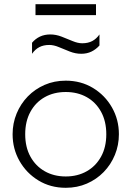

<svg xmlns="http://www.w3.org/2000/svg" viewBox="-20 -879 626 914"><path d="M293 15Q220.5 15 163.2 -19.8Q106 -54.5 73 -112.5Q40 -170.5 40 -240Q40 -292 59 -338.2Q78 -384.5 112.2 -419.8Q146.5 -455 192.5 -475Q238.5 -495 293 -495Q365.5 -495 422.8 -460.2Q480 -425.5 513 -367.5Q546 -309.5 546 -240Q546 -188 527 -141.8Q508 -95.5 473.8 -60.2Q439.5 -25 393.5 -5Q347.5 15 293 15ZM293 -39Q349.5 -39 393 -63.8Q436.5 -88.5 461.2 -133.5Q486 -178.5 486 -240Q486 -301.5 461.2 -346.8Q436.5 -392 393 -416.5Q349.5 -441 293 -441Q236.5 -441 193 -416.5Q149.5 -392 124.8 -346.8Q100 -301.5 100 -240Q100 -178.5 124.8 -133.5Q149.5 -88.5 193 -63.8Q236.5 -39 293 -39ZM132.5 -623V-675.5Q148.5 -694.5 170.2 -704.8Q192 -715 219.5 -715Q246.5 -715 273.5 -704.5Q300.5 -694 325.5 -683.5Q350.5 -673 371.5 -673Q399 -673 419 -683.5Q439 -694 453.5 -715V-662.5Q437 -644 415.5 -633.5Q394 -623 366.5 -623Q339.5 -623 312.5 -633.5Q285.5 -644 260.8 -654.5Q236 -665 214.5 -665Q187 -665 167 -654.5Q147 -644 132.5 -623ZM149 -807V-859H437V-807Z"/></svg>

Font: Geologica-Sharp
Style: Regular
Weight: 100
Designer: Sindre Bremnes, Frode Helland
Foundry: Monokrom Skriftforlag AS
Version: Version 1.010;gftools[0.9.28]